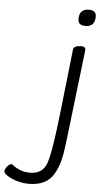

<svg xmlns="http://www.w3.org/2000/svg" viewBox="-291 -769 601 1152"><g transform="rotate(5 9.0 -193.0)"><path d="M-224 281Q-224 267 -210 250.5Q-196 234 -183 234Q-182 234 -169 244.5Q-156 255 -130 265.5Q-104 276 -71 276Q5 276 29 208.5Q53 141 80 -105L122 -482Q125 -507 170 -507Q196 -507 196 -487L128 91Q121 148 110.5 188.5Q100 229 78.5 267Q57 305 19.5 324Q-18 343 -72.5 343Q-127 343 -175.5 321Q-224 299 -224 281ZM241 -692Q241 -630 184 -630Q139 -630 139 -668Q139 -729 196 -729Q241 -729 241 -692Z"/></g></svg>

Font: Kite One
Style: Regular
Weight: 400
Designer: Eduardo Rodriguez Tunni
Foundry: Eduardo Rodriguez Tunni
Version: Version 1.001